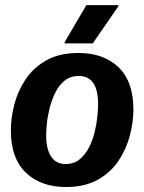

<svg xmlns="http://www.w3.org/2000/svg" viewBox="-20 -720 565 752"><path d="M238.3 12.5Q140 12.5 81.2 -43.8Q22.5 -100 22.5 -209.2Q22.5 -258.3 36.2 -311.2Q50 -364.2 80.8 -410Q111.7 -455.8 162.5 -484.2Q213.3 -512.5 287.5 -512.5Q385.8 -512.5 444.2 -456.7Q502.5 -400.8 502.5 -290.8Q502.5 -242.5 488.8 -189.6Q475 -136.7 444.6 -90.8Q414.2 -45 363.3 -16.2Q312.5 12.5 238.3 12.5ZM237.5 -77.5Q269.2 -77.5 291.2 -95.4Q313.3 -113.3 327.9 -141.2Q342.5 -169.2 350.4 -201.2Q358.3 -233.3 361.2 -262.9Q364.2 -292.5 364.2 -312.5Q364.2 -422.5 288.3 -422.5Q256.7 -422.5 234.2 -405Q211.7 -387.5 197.5 -359.2Q183.3 -330.8 175 -298.8Q166.7 -266.7 163.8 -237.5Q160.8 -208.3 160.8 -189.2Q160.8 -136.7 180 -107.1Q199.2 -77.5 237.5 -77.5ZM233.3 -550V-555L318.3 -700H443.3V-695L343.3 -550Z"/></svg>

Font: Familjen Grotesk
Style: Bold Italic
Weight: 700
Italic angle: -9.46201°
Designer: Anders Wikstroem, Jonas Baeckman, Matilda Gysing, Kristian Moeller
Foundry: Familjen STHLM AB
Version: Version 2.002; ttfautohint (v1.8.4.7-5d5b)